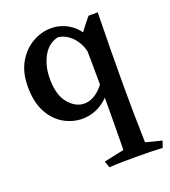

<svg xmlns="http://www.w3.org/2000/svg" viewBox="-129 -531 787 887"><g transform="rotate(-20 265.0 -88.0)"><path d="M451 -431Q449 -335 448 -246.5Q447 -158 447 -74Q447 3 448 67.5Q449 132 451 208L530 228L519 260Q465 257 392 257Q362 257 325.5 257.5Q289 258 257 260L246 228L345 207Q346 134 346.5 67.5Q347 1 347 -71Q347 -149 346 -222.5Q345 -296 344 -352Q362 -375 375 -392.5Q388 -410 406 -431ZM222 -436Q276 -436 320 -404Q364 -372 378 -316L347 -264Q344 -294 328.5 -321Q313 -348 289.5 -365.5Q266 -383 238 -386Q189 -374 163.5 -326.5Q138 -279 138 -218Q138 -138 172.5 -97Q207 -56 250 -56Q292 -56 331 -95.5Q370 -135 386 -210L410 -163Q387 -83 335 -38Q283 7 217 7Q171 7 128 -17Q85 -41 57.5 -91Q30 -141 30 -218Q30 -289 58.5 -337.5Q87 -386 131 -411Q175 -436 222 -436Z"/></g></svg>

Font: Ruwudu Medium
Style: Regular
Weight: 500
Designer: Becca Hirsbrunner Spalinger
Foundry: SIL International
Version: Version 3.000